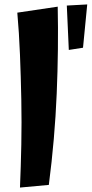

<svg xmlns="http://www.w3.org/2000/svg" viewBox="-20 -838 413 865"><path d="M200 -5 70 7Q74 -86 76 -186.5Q78 -287 76 -389.5Q74 -492 70 -591.5Q66 -691 58 -781L240 -808Q244 -620 235.5 -416.5Q227 -213 200 -5ZM290 -613 281 -813 373 -818 354 -623Z"/></svg>

Font: Marhey Medium
Style: Regular
Weight: 500
Designer: Nur Syamsi & Bustanul Arifin
Foundry: Namelatype
Version: Version 1.000